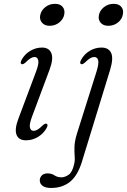

<svg xmlns="http://www.w3.org/2000/svg" viewBox="-20 -704 645 975"><path d="M232 -573Q207 -573 193.5 -588.5Q180 -604 184 -625.5Q188 -650 209.2 -667.2Q230.5 -684.5 259 -684.5Q285.5 -684.5 298 -669.2Q310.5 -654 306.5 -631.5Q302.5 -607.5 281.5 -590.2Q260.5 -573 232 -573ZM143.5 -114Q128 -73 132 -56.2Q136 -39.5 151 -39.5Q159.5 -39.5 170.2 -45.5Q181 -51.5 196 -66.5Q209 -79 217 -75.5Q226 -71 216.5 -53.5Q200.5 -25 172.2 -8.2Q144 8.5 112 8.5Q75 8.5 64 -19.5Q53 -47.5 73.5 -101.5L163 -340Q178.5 -381 174.2 -397.8Q170 -414.5 155.5 -414.5Q146.5 -414.5 136 -408.5Q125.5 -402.5 110.5 -387.5Q97 -375 89.5 -378.5Q80.5 -383 90 -400.5Q105.5 -429 133.8 -445.8Q162 -462.5 193.5 -462.5Q228.5 -462.5 240.5 -434.5Q252.5 -406.5 232 -351ZM530 -573Q504.5 -573 491.2 -588.5Q478 -604 482 -625.5Q486 -650 507.2 -667.2Q528.5 -684.5 557 -684.5Q583.5 -684.5 596 -669.2Q608.5 -654 604 -631.5Q600.5 -607.5 579.5 -590.2Q558.5 -573 530 -573ZM539.5 -350.5 396 117.5Q374.5 187.5 335.8 219Q297 250.5 239 250.5Q211 250.5 196.5 239.8Q182 229 182 212Q182 197.5 192.2 187Q202.5 176.5 221.5 176.5Q242 176.5 256.8 186.5Q271.5 196.5 292 196.5Q309.5 196.5 328.5 183.5Q347.5 170.5 356.5 129.5Q361 111 359.2 89.5Q357.5 68 358.2 40.8Q359 13.5 370 -23L470 -340Q483 -382 478.5 -398.2Q474 -414.5 458.5 -414.5Q449 -414.5 438.2 -408.5Q427.5 -402.5 412.5 -387.5Q399 -375 391.5 -378.5Q382.5 -383 392 -400.5Q407.5 -429 435.5 -445.8Q463.5 -462.5 495 -462.5Q531.5 -462.5 544.2 -435.5Q557 -408.5 539.5 -350.5Z"/></svg>

Font: Fraunces 9pt Light
Style: Italic
Weight: 300
Italic angle: -16°
Version: Version 1.000;[0bf87f6ff]